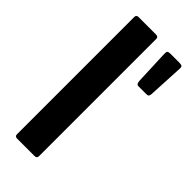

<svg xmlns="http://www.w3.org/2000/svg" viewBox="-230 -749 791 791"><g transform="rotate(45 165.0 -354.0)"><path d="M47 -12V-696Q47 -708 60 -708H161Q175 -708 175 -696V-12Q175 0 161 0H60Q47 0 47 -12ZM260 -506Q255 -506 252 -510Q249 -514 248 -525L242 -671Q241 -686 244.5 -690Q248 -694 259 -694H311Q324 -694 327.5 -690Q331 -686 330 -677L322 -521Q321 -512 318 -509Q315 -506 308 -506Z"/></g></svg>

Font: Glory
Style: Bold
Weight: 700
Designer: Robert Leuschke
Foundry: Robert Leuschke
Version: Version 1.011